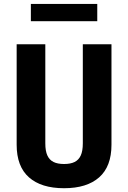

<svg xmlns="http://www.w3.org/2000/svg" viewBox="-20 -958 660 989"><path d="M406.6 -219.8V-730H554.2V-212.4Q554.2 -100.6 490.8 -44.5Q427.4 11.5 310 11.5Q192.6 11.5 129.2 -44.5Q65.8 -100.6 65.8 -212.4V-730H213.4V-219.8Q213.4 -180.2 224 -157.2Q234.5 -134.2 255.6 -123.7Q276.7 -113.2 310 -113.2Q343.3 -113.2 364.4 -123.7Q385.5 -134.2 396 -157.2Q406.6 -180.2 406.6 -219.8ZM481 -848.8H139V-937.6H481Z"/></svg>

Font: Monaspace Neon Var
Style: Regular
Weight: 400
Designer: Riley Cran and the Lettermatic Team
Version: Version 1.000 (Monaspace Neon Var)